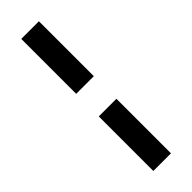

<svg xmlns="http://www.w3.org/2000/svg" viewBox="-255 -679 769 769"><g transform="rotate(-45 130.0 -294.0)"><path d="M180 -357H80V-668H180ZM180 80H80V-229H180Z"/></g></svg>

Font: Madhuban
Style: Regular
Weight: 400
Designer: jaikishan Patel
Foundry: MagicType
Version: Version 1.000